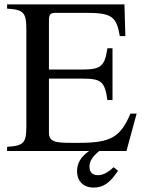

<svg xmlns="http://www.w3.org/2000/svg" viewBox="-20 -682 651 867"><path d="M382 0C344 27 328 55 328 91C328 138 359 165 402 165C448 165 477 143 513 89L493 73C464 100 443 109 422 109C400 109 384 98 384 70C384 47 397 25 428 0H551L597 -169H569C524 -63 481 -37 338 -37H302C228 -37 201 -42 201 -84V-327H352C438 -327 453 -314 465 -230H488V-464H465C453 -385 438 -368 352 -368H201V-588C201 -620 208 -624 236 -624H367C483 -624 506 -609 521 -519H546L542 -662H12V-643C87 -639 99 -624 99 -550V-114C99 -37 89 -24 12 -19V0Z"/></svg>

Font: STIXGeneral
Style: Regular
Weight: 400
Designer: MicroPress Inc., with final additions and corrections provided by Coen Hoffman, Elsevier (retired)
Version: Version 1.1.0